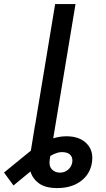

<svg xmlns="http://www.w3.org/2000/svg" viewBox="-143 -748 539 972"><path d="M147 204.1Q86.9 204.1 54.4 180.4Q22 156.7 11.2 120.1L-74.7 190.9L-122.6 125.5L13.2 14.6L15.6 0L18.1 -15.1L34.2 -114.7H34.7L136.2 -727.5H239.3L126.5 -47.9Q161.1 -58.1 193.4 -58.1Q259.8 -58.1 295.9 -21.2Q332 15.6 322.3 75.7Q313 134.3 265.9 169.2Q218.8 204.1 147 204.1ZM111.8 41.5 108.9 58.6Q103.5 91.8 119.4 108.9Q135.3 126 160.6 126Q184.1 126 201.4 111.3Q218.8 96.7 222.7 74.2Q226.1 53.2 215.6 39.3Q205.1 25.4 183.1 22.9Q165 20.5 147.7 25.4Q130.4 30.3 111.8 41.5Z"/></svg>

Font: Inter Display Medium
Style: Italic
Weight: 500
Italic angle: -9.39999°
Designer: Rasmus Andersson
Foundry: rsms
Version: Version 4.000;git-a52131595